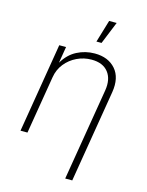

<svg xmlns="http://www.w3.org/2000/svg" viewBox="-139 -844 864 1132"><g transform="rotate(15 292.5 -278.0)"><path d="M146.5 -353.5 87.9 0H45.4L135.7 -545.9H177.2L160.6 -445.8Q193.4 -501.5 243.7 -527.3Q293.9 -553.2 351.1 -553.2Q434.1 -553.2 479 -501.7Q523.9 -450.2 509.3 -359.9L416 204.1H373L466.3 -357.9Q478 -428.7 445.1 -470.9Q412.1 -513.2 342.8 -513.2Q295.9 -513.2 253.9 -493.2Q211.9 -473.1 183.1 -437.3Q154.3 -401.4 146.5 -353.5ZM341.8 -623.5 382.8 -760.3H428.7L373 -623.5Z"/></g></svg>

Font: Inter Extra Light
Style: Italic
Weight: 200
Italic angle: -9.39999°
Designer: Rasmus Andersson
Foundry: rsms
Version: Version 4.000;git-3c8e0fc